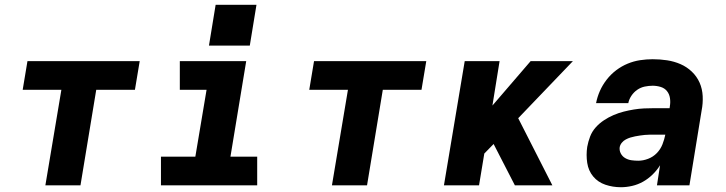

<svg xmlns="http://www.w3.org/2000/svg" viewBox="-20 -776 3040 804"><path d="M170 0 237 -400H75L95 -520H565L545 -400H383L317 0Z M654 0V-120H798L845 -400H733V-520H1011L945 -120H1057V0ZM855 -585 883 -756H1054L1026 -585Z M1370 0 1437 -400H1275L1295 -520H1765L1745 -400H1583L1517 0Z M1839 0 1926 -520H2072L2042 -334L2202 -520H2379L2150 -281L2293 0H2136L2047 -173L2008 -133L1986 0Z M2580 8Q2546 8 2515 -2.5Q2484 -13 2464 -37Q2444 -61 2439 -94Q2434 -127 2439 -161Q2443 -183 2451 -204Q2459 -225 2474 -242Q2489 -259 2508.5 -272Q2528 -285 2549 -294Q2570 -303 2591.5 -308.5Q2613 -314 2634.5 -317.5Q2656 -321 2677 -322Q2698 -323 2719 -323H2784L2785 -331Q2788 -348 2785.5 -365Q2783 -382 2773 -394.5Q2763 -407 2746.5 -412Q2730 -417 2713 -417Q2697 -417 2680 -413.5Q2663 -410 2648.5 -400Q2634 -390 2624 -375Q2614 -360 2611 -344H2476Q2481 -370 2492 -395Q2503 -420 2520.5 -442.5Q2538 -465 2560.5 -482Q2583 -499 2608.5 -509.5Q2634 -520 2660.5 -524Q2687 -528 2713 -528Q2744 -528 2773.5 -523.5Q2803 -519 2829.5 -507.5Q2856 -496 2877 -476Q2898 -456 2909.5 -430Q2921 -404 2922.5 -373.5Q2924 -343 2918 -313L2867 0H2731L2744 -84Q2731 -63 2712.5 -45Q2694 -27 2672.5 -15Q2651 -3 2627 2.5Q2603 8 2580 8ZM2653 -103Q2673 -103 2694 -111Q2715 -119 2730.5 -135Q2746 -151 2754 -171.5Q2762 -192 2766 -212H2719Q2710 -212 2700 -212Q2690 -212 2680 -211Q2670 -210 2660 -208.5Q2650 -207 2639.5 -205Q2629 -203 2619.5 -200Q2610 -197 2600.5 -192Q2591 -187 2584 -178.5Q2577 -170 2575 -160Q2573 -146 2579.5 -133.5Q2586 -121 2598 -114Q2610 -107 2624 -105Q2638 -103 2653 -103Z"/></svg>

Font: Iosevka SS04 Hv Ex Obl
Style: Regular
Weight: 900
Width: 7
Italic angle: -9°
Monospace: yes
Designer: Belleve Invis
Foundry: Belleve Invis
Version: Version 19.0.0; ttfautohint (v1.8.4)